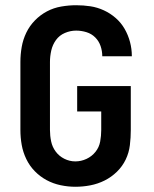

<svg xmlns="http://www.w3.org/2000/svg" viewBox="-20 -702 590 734"><path d="M268 12Q240 12 211.5 6Q183 0 158 -13.5Q133 -27 113 -47.5Q93 -68 80.5 -94Q68 -120 63 -148Q58 -176 58 -205V-465Q58 -494 63 -522.5Q68 -551 80.5 -577Q93 -603 113.5 -624Q134 -645 159.5 -658.5Q185 -672 214 -677Q243 -682 271 -682Q299 -682 325.5 -678Q352 -674 377 -662.5Q402 -651 422.5 -633Q443 -615 456.5 -591.5Q470 -568 477 -541.5Q484 -515 484 -488V-487H371Q371 -507 364.5 -526Q358 -545 344 -559Q330 -573 310.5 -579Q291 -585 271 -585Q249 -585 228 -576Q207 -567 194 -549Q181 -531 176 -509Q171 -487 171 -465V-205Q171 -183 175.5 -161.5Q180 -140 193 -122.5Q206 -105 226 -95Q246 -85 268 -85Q290 -85 310.5 -94.5Q331 -104 345 -121.5Q359 -139 363 -161Q367 -183 367 -205V-276H275V-373H480V-205Q480 -176 476.5 -147Q473 -118 460.5 -92Q448 -66 427 -45.5Q406 -25 380 -12Q354 1 325.5 6.5Q297 12 268 12Z"/></svg>

Font: Lode
Style: Bold
Weight: 700
Monospace: yes
Designer: Belleve Invis
Foundry: Belleve Invis
Version: Version 29.2.0; ttfautohint (v1.8.3)